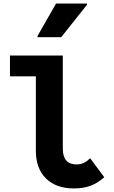

<svg xmlns="http://www.w3.org/2000/svg" viewBox="-20 -1042 640 1079"><path d="M396 17Q295 17 238.2 -39.2Q181.5 -95.5 181.5 -195V-730H333V-206Q333 -118 410.5 -118Q431.5 -118 449.2 -126Q467 -134 487 -152.5L566 -46Q530 -13.5 489.2 1.8Q448.5 17 396 17ZM36 -613V-730H295.5V-613ZM191 -833V-840L295 -1022H469V-1015.5L324 -833Z"/></svg>

Font: Google Sans Code
Style: Regular
Weight: 400
Monospace: yes
Designer: Google Sans Code Authors
Foundry: Google LLC
Version: Version 6.000